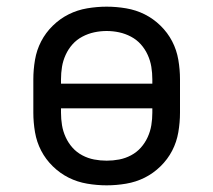

<svg xmlns="http://www.w3.org/2000/svg" viewBox="-20 -548 640 576"><path d="M300 8Q271 8 241.5 3Q212 -2 186 -15Q160 -28 138.5 -49Q117 -70 103.5 -96Q90 -122 85 -151.5Q80 -181 80 -210V-310Q80 -339 85 -368.5Q90 -398 103.5 -424Q117 -450 138.5 -471Q160 -492 186 -505Q212 -518 241.5 -523Q271 -528 300 -528Q329 -528 358.5 -523Q388 -518 414 -505Q440 -492 461.5 -471Q483 -450 496.5 -424Q510 -398 515 -368.5Q520 -339 520 -310V-210Q520 -181 515 -151.5Q510 -122 496.5 -96Q483 -70 461.5 -49Q440 -28 414 -15Q388 -2 358.5 3Q329 8 300 8ZM163 -297H437V-310Q437 -329 434 -347.5Q431 -366 423 -383.5Q415 -401 402.5 -415Q390 -429 373 -438Q356 -447 337.5 -451Q319 -455 300 -455Q281 -455 262.5 -451Q244 -447 227 -438Q210 -429 197.5 -415Q185 -401 177 -383.5Q169 -366 166 -347.5Q163 -329 163 -310ZM300 -66Q319 -66 337.5 -69.5Q356 -73 373 -82Q390 -91 402.5 -105Q415 -119 423 -136.5Q431 -154 434 -172.5Q437 -191 437 -210V-223H163V-210Q163 -191 166 -172.5Q169 -154 177 -136.5Q185 -119 197.5 -105Q210 -91 227 -82Q244 -73 262.5 -69.5Q281 -66 300 -66Z"/></svg>

Font: Nova
Style: Regular
Weight: 400
Monospace: yes
Designer: Belleve Invis
Foundry: Belleve Invis
Version: Version 24.1.4; ttfautohint (v1.8.4)